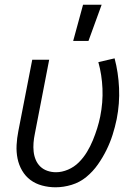

<svg xmlns="http://www.w3.org/2000/svg" viewBox="-20 -784 590 816"><path d="M216 12Q187 12 159 4.5Q131 -3 109.5 -19Q88 -35 74 -59Q60 -83 54.5 -110.5Q49 -138 50.5 -167.5Q52 -197 58 -227L117 -530H189L128 -215Q124 -196 122.5 -177Q121 -158 123 -139.5Q125 -121 132 -104.5Q139 -88 151.5 -76Q164 -64 181.5 -58Q199 -52 218 -52Q243 -52 269 -63Q295 -74 315 -94Q335 -114 349.5 -138Q364 -162 374.5 -187.5Q385 -213 393 -238.5Q401 -264 406 -289Q418 -349 415.5 -407.5Q413 -466 398 -520L467 -536Q483 -476 486 -410Q489 -344 476 -278Q469 -244 458.5 -211Q448 -178 432.5 -146.5Q417 -115 396 -85Q375 -55 347 -32Q319 -9 284.5 1.5Q250 12 216 12ZM291 -610 333 -764H412L356 -610Z"/></svg>

Font: Lode
Style: Italic
Weight: 400
Italic angle: -11°
Monospace: yes
Designer: Belleve Invis
Foundry: Belleve Invis
Version: Version 29.2.0; ttfautohint (v1.8.3)